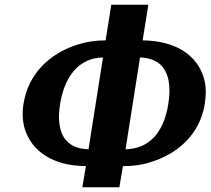

<svg xmlns="http://www.w3.org/2000/svg" viewBox="-20 -760 887 809"><path d="M79 -322C73 -283 75 -247 85 -215C114 -124 201 -61 342 -60L327 29H483L498 -60C540 -60 580 -65 618 -78C730 -113 823 -195 843 -323C849 -363 849 -401 838 -434C810 -526 723 -588 581 -590L605 -740H449L425 -590C383 -590 343 -584 304 -571C191 -535 99 -451 79 -322ZM233 -320C252 -443 316 -516 414 -518L353 -131C256 -133 214 -199 233 -320ZM509 -131 570 -518C669 -515 709 -445 689 -321C670 -200 607 -133 509 -131Z"/></svg>

Font: Aerodynamic
Style: BdObl
Weight: 500
Designer: Google
Version: Version 2.000980; 2014